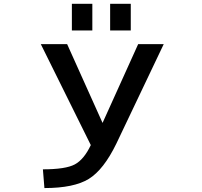

<svg xmlns="http://www.w3.org/2000/svg" viewBox="-20 -959 1040 990"><path d="M326.2 -731.4 508.8 -325.2 692.4 -731.4H824.2L580.1 -218.8Q514.6 -84 438 -36.6Q361.3 10.7 209 10.7L201.2 -85.9Q318.4 -85.9 365.7 -111.3Q413.1 -136.7 448.2 -210.9L190.4 -731.4ZM350.6 -801.8V-939.5H456.1V-801.8ZM547.9 -801.8V-939.5H654.3V-801.8Z"/></svg>

Font: GenEi Gothic M SemiBold
Style: Regular
Weight: 500
Designer: o_tamon (Modified); [Source Han Sans]
Ryoko NISHIZUKA  (kana & ideographs); Paul D. Hunt (Latin, Greek & Cyrillic); Wenl
Version: Version 1.1a;Original Version 1.004